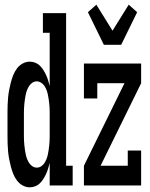

<svg xmlns="http://www.w3.org/2000/svg" viewBox="-20 -791 640 819"><path d="M423 -600 355 -739 391 -771 460 -660 529 -771 565 -739 497 -600ZM107 8Q91 8 76.5 0Q62 -8 52 -21.5Q42 -35 36 -50.5Q30 -66 26 -81.5Q22 -97 19 -113Q16 -129 14.5 -145Q13 -161 12.5 -177.5Q12 -194 12 -210V-310Q12 -326 12.5 -342.5Q13 -359 14.5 -375Q16 -391 19 -407Q22 -423 26 -438.5Q30 -454 36 -469.5Q42 -485 52 -498.5Q62 -512 76.5 -520Q91 -528 107 -528Q119 -528 130.5 -523.5Q142 -519 150.5 -510.5Q159 -502 165.5 -491.5Q172 -481 177 -470Q182 -459 185.5 -447.5Q189 -436 192 -424V-651H163V-735H262V-84H290V0H192V-96Q189 -84 185.5 -72.5Q182 -61 177 -50Q172 -39 165.5 -28.5Q159 -18 150.5 -9.5Q142 -1 130.5 3.5Q119 8 107 8ZM338 0V-84L511 -436H395V-371H338V-520H582V-436L409 -84H525V-149H582V0ZM137 -76Q147 -76 155.5 -81.5Q164 -87 169.5 -95.5Q175 -104 178.5 -113Q182 -122 184 -131.5Q186 -141 187.5 -151Q189 -161 190 -170.5Q191 -180 191.5 -190Q192 -200 192 -210V-310Q192 -320 191.5 -330Q191 -340 190 -349.5Q189 -359 187.5 -369Q186 -379 184 -388.5Q182 -398 178.5 -407Q175 -416 169.5 -424.5Q164 -433 155 -438.5Q146 -444 137 -444Q127 -444 118.5 -438.5Q110 -433 104.5 -424.5Q99 -416 95.5 -407Q92 -398 90 -388.5Q88 -379 86.5 -369Q85 -359 84 -349.5Q83 -340 82.5 -330Q82 -320 82 -310V-210Q82 -200 82.5 -190Q83 -180 84 -170.5Q85 -161 86.5 -151Q88 -141 90 -131.5Q92 -122 95.5 -113Q99 -104 104.5 -95.5Q110 -87 118.5 -81.5Q127 -76 137 -76Z"/></svg>

Font: Iosevka HT Medium Extended
Style: Regular
Weight: 500
Width: 7
Monospace: yes
Designer: Belleve Invis
Foundry: Belleve Invis
Version: Version 32.3.0; ttfautohint (v1.8.4)